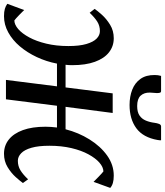

<svg xmlns="http://www.w3.org/2000/svg" viewBox="39 -884 845 984"><g transform="rotate(90 462.0 -392.5)"><path d="M53.5 10Q30.5 10 15.5 5.5Q0.5 1 -10 -7L22 -93.5Q25 -90.5 32 -83.2Q39 -76 47.8 -67.5Q56.5 -59 64.2 -52.2Q72 -45.5 75.5 -43Q97 -43.5 119.8 -63.2Q142.5 -83 162.2 -119.5Q182 -156 194.2 -207Q206.5 -258 206.5 -320Q206.5 -376.5 196 -412.2Q185.5 -448 168.2 -464.8Q151 -481.5 130 -481.5Q102.5 -481.5 81 -467.8Q59.5 -454 36 -429L16 -454.5Q25.5 -468.5 46.2 -491.8Q67 -515 97.5 -533.8Q128 -552.5 166.5 -552.5Q207.5 -552.5 238.8 -528Q270 -503.5 287.2 -456Q304.5 -408.5 304.5 -339Q304.5 -330.5 304 -321.8Q303.5 -313 302.5 -305.5H418.5L449 -547H549.5L518 -305.5H633Q650 -372 685 -428.2Q720 -484.5 767.5 -518.5Q815 -552.5 870.5 -552.5Q893 -552.5 908.2 -548Q923.5 -543.5 933.5 -534.5L902.5 -449Q899.5 -452 892.2 -459.2Q885 -466.5 876.2 -475Q867.5 -483.5 860 -490.2Q852.5 -497 849 -499.5Q827 -499 804.2 -479.2Q781.5 -459.5 761.5 -423Q741.5 -386.5 729.5 -335.5Q717.5 -284.5 717.5 -222.5Q717.5 -166.5 727.8 -130.8Q738 -95 755.8 -78Q773.5 -61 794.5 -61Q821.5 -61 843.2 -74.2Q865 -87.5 889.5 -113.5L908.5 -87Q899 -73.5 878.2 -50.2Q857.5 -27 827.2 -8.5Q797 10 758.5 10Q716.5 10 685.5 -14.8Q654.5 -39.5 637.2 -87Q620 -134.5 620 -202.5Q620 -216.5 621 -231.5Q622 -246.5 624 -261.5H512.5L479.5 0H380L413 -261.5H296.5Q286 -207 263 -158Q240 -109 208 -71.2Q176 -33.5 136.5 -11.8Q97 10 53.5 10ZM437 -795Q444 -795 445.8 -788.8Q447.5 -782.5 447.5 -773.5Q447.5 -765.5 446.2 -755.5Q445 -745.5 445 -737.5Q444.5 -708 460.8 -690.2Q477 -672.5 514 -672.5Q545 -672.5 562.5 -684.5Q580 -696.5 588.5 -717Q597 -737.5 600 -762Q601.5 -774 605.5 -784.5Q609.5 -795 618.5 -795H689.5Q689.5 -791 689.2 -787.2Q689 -783.5 688 -777.5Q675 -703 627.8 -668.2Q580.5 -633.5 509 -633.5Q465 -633.5 430 -647.2Q395 -661 374.8 -689.5Q354.5 -718 355 -762.5Q355 -770.5 356 -778.8Q357 -787 359.5 -795Z"/></g></svg>

Font: Merriweather 36pt
Style: Italic
Weight: 400
Italic angle: -7.8°
Version: Version 2.101